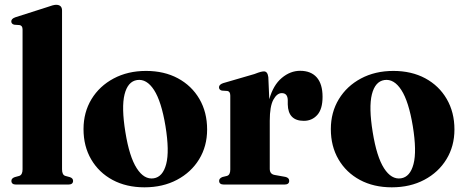

<svg xmlns="http://www.w3.org/2000/svg" viewBox="-20 -769 1938 800"><path d="M238.5 -725V-63.5Q238.5 -40 252.5 -36L271 -31Q284.5 -26.5 284.5 -15.5Q284.5 0 264.5 0H47Q27.5 0 27.5 -15.5Q27.5 -26 41.5 -31L60 -36Q74 -40.5 74 -63.5V-646Q74 -662.5 61.5 -664.5L39.5 -666Q27 -669 27 -680Q27 -691 44 -697L175.5 -739Q202.5 -749 213.5 -749Q238.5 -749 238.5 -725Z M588.5 -473.5Q664 -473.5 721.2 -442.8Q778.5 -412 810.8 -356.8Q843 -301.5 843 -229.5Q843 -160 809.8 -105.5Q776.5 -51 717.5 -19.8Q658.5 11.5 582 11.5Q506.5 11.5 449.2 -19.2Q392 -50 360 -104.8Q328 -159.5 328 -231Q328 -301 361.2 -355.8Q394.5 -410.5 453.5 -442Q512.5 -473.5 588.5 -473.5ZM620.5 -26Q658.5 -32 672.5 -85.5Q686.5 -139 669.5 -243.5Q652.5 -346.5 621.8 -394Q591 -441.5 551 -435.5Q512.5 -429.5 499 -375.8Q485.5 -322 502.5 -218Q519 -115.5 549.8 -67.8Q580.5 -20 620.5 -26Z M1098 -447.5 1102 -355.5Q1118.5 -414.5 1154 -444.2Q1189.5 -474 1230.5 -474Q1275.5 -474 1299.8 -446.5Q1324 -419 1324 -365.5Q1324 -314.5 1302 -290Q1280 -265.5 1246 -265.5Q1180.5 -265.5 1179 -334V-352.5Q1178 -381 1154 -381Q1134 -381 1119 -353.5Q1104 -326 1104 -266V-65.5Q1104 -43.5 1124.5 -40L1169 -32Q1185 -28.5 1185 -15.5Q1185 0 1165 0H913.5Q893 0 893 -15.5Q893 -26 907 -31.5L925.5 -36Q939.5 -40 939.5 -62.5V-370.5Q939.5 -388 927.5 -390L904.5 -391.5Q892.5 -394.5 892.5 -405.5Q892.5 -416.5 909.5 -422.5L1040 -460.5Q1058 -467.5 1066.2 -469.5Q1074.5 -471.5 1080 -471.5Q1095 -471.5 1098 -447.5Z M1619 -473.5Q1694.5 -473.5 1751.8 -442.8Q1809 -412 1841.2 -356.8Q1873.5 -301.5 1873.5 -229.5Q1873.5 -160 1840.2 -105.5Q1807 -51 1748 -19.8Q1689 11.5 1612.5 11.5Q1537 11.5 1479.8 -19.2Q1422.5 -50 1390.5 -104.8Q1358.5 -159.5 1358.5 -231Q1358.5 -301 1391.8 -355.8Q1425 -410.5 1484 -442Q1543 -473.5 1619 -473.5ZM1651 -26Q1689 -32 1703 -85.5Q1717 -139 1700 -243.5Q1683 -346.5 1652.2 -394Q1621.5 -441.5 1581.5 -435.5Q1543 -429.5 1529.5 -375.8Q1516 -322 1533 -218Q1549.5 -115.5 1580.2 -67.8Q1611 -20 1651 -26Z"/></svg>

Font: Fraunces 72pt
Style: Bold
Weight: 700
Version: Version 1.000;[b76b70a41]